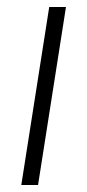

<svg xmlns="http://www.w3.org/2000/svg" viewBox="-20 -530 249 550"><path d="M41 0 121 -510H169L89 0Z"/></svg>

Font: MuseoModerno Thin ExtraLight
Style: Italic
Weight: 250
Italic angle: -9°
Version: Version 1.003